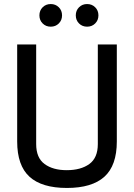

<svg xmlns="http://www.w3.org/2000/svg" viewBox="-20 -920 663 950"><path d="M464 -700H558V-220Q558 -101 496.5 -45.5Q435 10 311 10Q187 10 126 -45.5Q65 -101 65 -220V-700H159V-207Q159 -139 200.5 -108.5Q242 -78 310 -78Q380 -78 422 -108.5Q464 -139 464 -207ZM191 -804Q175 -820 175 -844Q175 -868 191 -884Q207 -900 231 -900Q255 -900 271 -884Q287 -868 287 -844Q287 -820 271 -804Q255 -788 231 -788Q207 -788 191 -804ZM371 -804Q355 -820 355 -844Q355 -868 371 -884Q387 -900 411 -900Q435 -900 451 -884Q467 -868 467 -844Q467 -820 451 -804Q435 -788 411 -788Q387 -788 371 -804Z"/></svg>

Font: Baumans
Style: Regular
Weight: 400
Designer: Henadij Zarechnjuk
Foundry: Cyreal (www.cyreal.org)
Version: Version 001.002